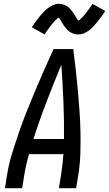

<svg xmlns="http://www.w3.org/2000/svg" viewBox="-20 -994 576 1014"><path d="M6 0 18 -74Q27 -130 44.5 -186Q62 -242 81 -297.5Q100 -353 122 -408Q144 -463 167 -517.5Q190 -572 214 -626.5Q238 -681 263 -735H367Q374 -681 380 -626.5Q386 -572 391 -517.5Q396 -463 400 -408Q404 -353 405 -297.5Q406 -242 404.5 -186Q403 -130 394 -74L382 0H291L303 -74Q307 -100 310 -127Q313 -154 315 -180H133Q126 -154 119.5 -127Q113 -100 109 -74L97 0ZM157 -260H318Q319 -359 315 -457Q311 -555 304 -652Q264 -555 226 -457Q188 -359 157 -260ZM216 -812 148 -850Q160 -868 170.5 -882.5Q181 -897 191 -909Q201 -921 210.5 -931Q220 -941 233 -951Q246 -961 261 -967.5Q276 -974 291 -974Q296 -974 301 -973Q306 -972 310.5 -971Q315 -970 319 -968.5Q323 -967 327.5 -965Q332 -963 335.5 -960.5Q339 -958 342.5 -955Q346 -952 349 -949Q352 -946 355 -942Q358 -938 360.5 -934.5Q363 -931 365.5 -927.5Q368 -924 370.5 -920.5Q373 -917 375 -913.5Q377 -910 380 -905Q383 -900 385.5 -896.5Q388 -893 389.5 -890.5Q391 -888 395 -885Q398 -887 400.5 -889Q403 -891 406.5 -894.5Q410 -898 412 -900Q414 -902 416 -904Q418 -906 420 -908.5Q422 -911 424.5 -913.5Q427 -916 429.5 -919Q432 -922 434.5 -925.5Q437 -929 439.5 -932.5Q442 -936 444.5 -939.5Q447 -943 450.5 -947Q454 -951 456.5 -955.5Q459 -960 462.5 -964.5Q466 -969 468 -974L536 -936Q524 -918 513.5 -903.5Q503 -889 493 -877Q483 -865 473.5 -854.5Q464 -844 451 -834Q438 -824 423 -818Q408 -812 393 -812Q387 -812 381.5 -813Q376 -814 371 -815.5Q366 -817 361 -819Q356 -821 351.5 -823.5Q347 -826 343.5 -829.5Q340 -833 336.5 -836Q333 -839 329.5 -843.5Q326 -848 322.5 -852Q319 -856 316.5 -860Q314 -864 311.5 -868Q309 -872 306 -877Q303 -882 300 -887Q297 -892 295 -895Q293 -898 289 -901Q286 -899 283.5 -897Q281 -895 277.5 -891.5Q274 -888 271.5 -886Q269 -884 267.5 -882Q266 -880 264 -877.5Q262 -875 259.5 -872Q257 -869 254.5 -866.5Q252 -864 249.5 -860.5Q247 -857 244.5 -853.5Q242 -850 239.5 -846.5Q237 -843 233.5 -838.5Q230 -834 227.5 -830Q225 -826 221.5 -821.5Q218 -817 216 -812Z"/></svg>

Font: Iosevka Curly Medium
Style: Italic
Weight: 500
Italic angle: -9°
Monospace: yes
Designer: Belleve Invis
Foundry: Belleve Invis
Version: Version 22.1.2; ttfautohint (v1.8.4)